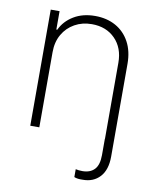

<svg xmlns="http://www.w3.org/2000/svg" viewBox="-85 -619 728 889"><g transform="rotate(10 279.5 -174.5)"><path d="M433.1 0H476.1V75.7Q476.1 138.2 445.6 171.4Q415 204.6 364.3 204.1Q353 204.6 342.8 203.4Q332.5 202.1 324.7 198.7V161.6Q331.1 163.1 339.1 164.1Q347.2 165 356.4 165Q392.6 165 412.8 144Q433.1 123 433.1 75.7ZM125 -353.5V0H82.5V-545.9H124V-459.5H128.4Q147.9 -501.5 190.2 -527.1Q232.4 -552.7 290.5 -552.7Q345.7 -552.7 387.5 -529.5Q429.2 -506.3 452.6 -463.1Q476.1 -419.9 476.1 -359.9V0H433.6V-357.9Q433.6 -427.7 391.8 -470.2Q350.1 -512.7 282.2 -512.7Q237.3 -512.7 201.7 -492.7Q166 -472.7 145.5 -437Q125 -401.4 125 -353.5Z"/></g></svg>

Font: Inter Tight ExtraLight
Style: Regular
Weight: 250
Designer: Rasmus Andersson
Foundry: rsms
Version: Version 3.004